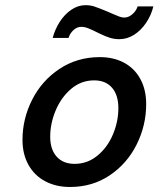

<svg xmlns="http://www.w3.org/2000/svg" viewBox="-20 -726 625 758"><path d="M374 -500.5Q429.2 -500.5 470.5 -478Q511.7 -455.6 534.4 -413.6Q557.1 -371.6 557.1 -314.9Q557.1 -231 519.5 -155.5Q481.9 -80.1 413.3 -33.9Q344.7 12.2 256.3 12.2Q201.2 12.2 158.7 -10.3Q116.2 -32.7 92.5 -75Q68.8 -117.2 68.8 -173.8Q68.8 -257.3 107.2 -332.8Q145.5 -408.2 215.3 -454.3Q285.2 -500.5 374 -500.5ZM178.2 -186.5Q178.2 -135.7 203.9 -107.4Q229.5 -79.1 274.4 -79.1Q325.2 -79.1 364.7 -111.6Q404.3 -144 425.8 -195.1Q447.3 -246.1 447.3 -298.8Q447.3 -351.1 422.1 -379.9Q397 -408.7 351.6 -408.7Q300.3 -408.7 260.7 -375Q221.2 -341.3 199.7 -289.8Q178.2 -238.3 178.2 -186.5ZM317.4 -705.6Q336.9 -705.6 353 -700.2Q369.1 -694.8 403.3 -680.7L425.8 -670.9Q442.4 -663.6 451.9 -660.2Q461.4 -656.7 471.2 -656.7Q487.3 -656.7 502.4 -669.7Q517.6 -682.6 523.4 -700.7H585.4Q576.7 -665 556.6 -635.5Q536.6 -606 509.3 -588.6Q481.9 -571.3 451.2 -571.3Q431.6 -571.3 413.6 -576.9Q395.5 -582.5 371.6 -594.2Q344.7 -607.9 329.3 -614Q314 -620.1 301.3 -620.1Q284.2 -620.1 270.3 -607.4Q256.3 -594.7 250.5 -576.2H188Q196.8 -609.9 215.8 -639.6Q234.9 -669.4 261.5 -687.5Q288.1 -705.6 317.4 -705.6Z"/></svg>

Font: Lesson One Medium
Style: Italic
Weight: 500
Italic angle: -14°
Designer: But Ko, Victor Gaultney, Annie Olsen, Julie Remington, Don Collingsworth, Eric Hays, Becca Hirsbrunner
Version: Version 1.100